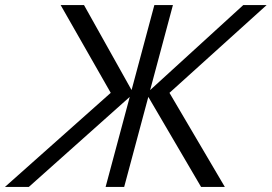

<svg xmlns="http://www.w3.org/2000/svg" viewBox="-106 -740 1076 760"><path d="M-86.5 0H8L407.6 -356.5L312 0H385.5L481.1 -356.5L690 0H784L564.8 -372.5L949.5 -720H857L488.3 -383.5L578.5 -720H505L414.8 -383.5L226.5 -720H134L332.3 -372.5Z"/></svg>

Font: Manrope
Style: RegularItalic
Weight: 400
Italic angle: -15°
Designer: Mikhail Sharanda
Foundry: Mikhail Sharanda
Version: Version 4.502;hotconv 1.0.109;makeotfexe 2.5.65596